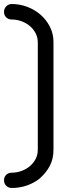

<svg xmlns="http://www.w3.org/2000/svg" viewBox="-20 -839 326 955"><path d="M168 -628Q168 -653 157 -674Q146 -695 128 -710Q110 -725 86.5 -733.5Q63 -742 38 -742Q22 -742 11 -752.5Q0 -763 0 -780Q0 -796 11 -807.5Q22 -819 39 -819Q78 -819 115.5 -805Q153 -791 182 -765.5Q211 -740 228.5 -705.5Q246 -671 246 -630V-94Q246 -49 228 -14.5Q210 20 180 46H181Q152 70 115.5 83Q79 96 39 96Q22 96 11 85Q0 74 0 58Q0 41 11 30.5Q22 20 38 20Q63 20 86.5 11.5Q110 3 128 -12Q146 -27 157 -48Q168 -69 168 -94Z"/></svg>

Font: VDS Compensated
Style: Light
Weight: 300
Designer: artmaker
Foundry: artmaker
Version: Version 1.000 2012 initial release